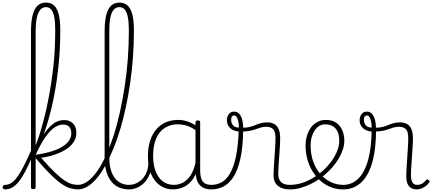

<svg xmlns="http://www.w3.org/2000/svg" viewBox="-95 -1444 3337 1481"><path d="M-56 17Q-66 17 -70.5 11.5Q-75 6 -75 -0.5Q-75 -7 -70 -12.5Q-65 -18 -56 -18Q-32 -18 -9 -32Q14 -46 37.5 -78Q61 -110 88 -162.5Q115 -215 149 -293Q154 -305 158.5 -298.5Q163 -292 164.5 -278.5Q166 -265 161 -254Q131 -181 104 -129Q77 -77 51.5 -45Q26 -13 -0.5 2Q-27 17 -56 17ZM161 15Q152 15 148 11.5Q144 8 144 0V-1199Q144 -1276 156.5 -1326Q169 -1376 194.5 -1400Q220 -1424 259 -1424Q299 -1424 323.5 -1400.5Q348 -1377 359 -1329Q370 -1281 370 -1211Q370 -1154 367.5 -1090.5Q365 -1027 358.5 -959Q352 -891 342 -821Q332 -751 317.5 -680Q303 -609 283.5 -538.5Q264 -468 239.5 -400Q215 -332 185 -268L166 -289Q190 -344 209.5 -405.5Q229 -467 245.5 -532Q262 -597 275.5 -664.5Q289 -732 299.5 -801Q310 -870 317.5 -939.5Q325 -1009 328 -1077Q331 -1145 331 -1211Q331 -1271 324 -1310Q317 -1349 301 -1369Q285 -1389 260 -1389Q233 -1389 215 -1368Q197 -1347 188.5 -1304.5Q180 -1262 180 -1196V0Q180 8 175.5 11.5Q171 15 161 15ZM508 17Q478 17 448 8.5Q418 0 381.5 -24.5Q345 -49 296 -97Q247 -145 180 -224H174V-249Q234 -257 285 -271Q336 -285 374.5 -306Q413 -327 434 -354.5Q455 -382 455 -416Q455 -448 439 -465.5Q423 -483 391 -483Q360 -483 326.5 -461.5Q293 -440 256.5 -388.5Q220 -337 179 -248L173 -286Q203 -346 236.5 -399Q270 -452 310 -485Q350 -518 401 -518Q442 -518 468 -492Q494 -466 494 -420Q494 -383 476.5 -354Q459 -325 430 -303Q401 -281 365 -265.5Q329 -250 292 -240.5Q255 -231 222 -227Q285 -155 329.5 -113Q374 -71 405.5 -50.5Q437 -30 461 -24Q485 -18 508 -18Q518 -18 523 -12.5Q528 -7 528 -0.5Q528 6 523 11.5Q518 17 508 17Z M505 17Q497 17 493 11.5Q489 6 489 -0.5Q489 -7 493 -12.5Q497 -18 505 -18Q543 -18 580.5 -45Q618 -72 653.5 -122Q689 -172 721 -241.5Q753 -311 780.5 -395.5Q808 -480 829.5 -577Q851 -674 867 -778Q883 -882 891 -990.5Q899 -1099 899 -1209Q899 -1218 905 -1223Q911 -1228 918.5 -1228Q926 -1228 932 -1223Q938 -1218 938 -1209Q938 -1108 931 -1007.5Q924 -907 910 -810Q896 -713 876.5 -621.5Q857 -530 832.5 -447.5Q808 -365 778.5 -294Q749 -223 717 -165.5Q685 -108 650.5 -67.5Q616 -27 579 -5Q542 17 505 17Z M899 17Q842 17 800 -10.5Q758 -38 735 -93Q712 -148 712 -230V-1205Q712 -1316 740 -1370Q768 -1424 827 -1424Q865 -1424 890 -1400.5Q915 -1377 926.5 -1329Q938 -1281 938 -1209Q938 -1200 932 -1195Q926 -1190 918.5 -1190Q911 -1190 905 -1195Q899 -1200 899 -1209Q899 -1270 891.5 -1310Q884 -1350 868 -1369.5Q852 -1389 827 -1389Q800 -1389 782.5 -1369.5Q765 -1350 756.5 -1309.5Q748 -1269 748 -1205V-230Q748 -160 767 -113Q786 -66 820 -42Q854 -18 899 -18Q908 -18 913 -12.5Q918 -7 918 -0.5Q918 6 913 11.5Q908 17 899 17Z M898 17Q889 17 884 11.5Q879 6 879 -0.5Q879 -7 884 -12.5Q889 -18 898 -18Q932 -18 960 -32Q988 -46 1008 -69.5Q1028 -93 1038.5 -123Q1049 -153 1049 -186Q1049 -196 1056 -199.5Q1063 -203 1069.5 -199.5Q1076 -196 1076 -186Q1076 -146 1063 -109.5Q1050 -73 1026.5 -44.5Q1003 -16 970 0.5Q937 17 898 17Z M1239 17Q1184 17 1140 -13Q1096 -43 1071 -100.5Q1046 -158 1046 -239Q1046 -288 1055.5 -330.5Q1065 -373 1084 -407.5Q1103 -442 1131 -467Q1159 -492 1196 -505.5Q1233 -519 1279 -519Q1316 -519 1349.5 -508Q1383 -497 1419 -474V-436Q1380 -464 1345.5 -474.5Q1311 -485 1276 -485Q1241 -485 1211.5 -474.5Q1182 -464 1158.5 -444Q1135 -424 1119 -394.5Q1103 -365 1094.5 -327Q1086 -289 1086 -243Q1086 -178 1104 -127Q1122 -76 1158 -47Q1194 -18 1247 -18Q1280 -18 1312.5 -33.5Q1345 -49 1371.5 -86Q1398 -123 1413 -188L1433 -154Q1413 -82 1379 -45Q1345 -8 1308 4.5Q1271 17 1239 17ZM1537 17Q1504 17 1480 7Q1456 -3 1441.5 -22Q1427 -41 1420 -68Q1413 -95 1413 -128V-500Q1413 -508 1417.5 -511.5Q1422 -515 1432 -515Q1441 -515 1445 -511.5Q1449 -508 1449 -500V-129Q1449 -74 1467.5 -46Q1486 -18 1537 -18Q1543 -18 1547 -12.5Q1551 -7 1551 -0.5Q1551 6 1548 11.5Q1545 17 1537 17Z M1537 17Q1528 17 1523 11.5Q1518 6 1518 -0.5Q1518 -7 1523 -12.5Q1528 -18 1537 -18Q1576 -18 1612.5 -37Q1649 -56 1678 -104Q1707 -152 1725 -237.5Q1743 -323 1747 -456Q1747 -459 1752 -460.5Q1757 -462 1764 -460.5Q1771 -459 1776 -455Q1781 -451 1781 -443Q1779 -304 1758 -214.5Q1737 -125 1702.5 -74.5Q1668 -24 1625 -3.5Q1582 17 1537 17Z M2140 17Q2114 17 2091.5 11Q2069 5 2051.5 -8.5Q2034 -22 2024.5 -42.5Q2015 -63 2015 -93Q2015 -122 2017.5 -157.5Q2020 -193 2022.5 -232Q2025 -271 2027.5 -309Q2030 -347 2030 -380Q2030 -429 2012 -447.5Q1994 -466 1960 -466Q1936 -466 1917 -460.5Q1898 -455 1878 -447.5Q1858 -440 1830 -434.5Q1802 -429 1760 -429Q1730 -429 1706 -439.5Q1682 -450 1668.5 -470Q1655 -490 1655 -519Q1655 -543 1669.5 -563Q1684 -583 1710 -583Q1738 -583 1753.5 -562.5Q1769 -542 1775 -513.5Q1781 -485 1781 -459Q1810 -459 1833 -465Q1856 -471 1876 -479.5Q1896 -488 1917.5 -494Q1939 -500 1965 -500Q1998 -500 2020.5 -487.5Q2043 -475 2054.5 -448Q2066 -421 2066 -379Q2066 -344 2063.5 -307Q2061 -270 2058.5 -233.5Q2056 -197 2053.5 -164.5Q2051 -132 2051 -105Q2051 -60 2073.5 -39Q2096 -18 2140 -18Q2149 -18 2153.5 -12.5Q2158 -7 2158 -0.5Q2158 6 2153.5 11.5Q2149 17 2140 17ZM1748 -460Q1748 -479 1744.5 -500.5Q1741 -522 1733 -537.5Q1725 -553 1711 -553Q1698 -553 1693 -544Q1688 -535 1688 -520Q1688 -495 1702.5 -477.5Q1717 -460 1748 -460Z M2142 17Q2133 17 2128 11.5Q2123 6 2123 -0.5Q2123 -7 2128 -12.5Q2133 -18 2142 -18Q2198 -18 2253.5 -39.5Q2309 -61 2356 -95Q2361 -98 2366 -96Q2371 -94 2375 -89Q2379 -84 2380 -78Q2381 -72 2376 -69Q2341 -44 2301.5 -24.5Q2262 -5 2221.5 6Q2181 17 2142 17Z M2359 -98Q2382 -115 2403 -134Q2424 -153 2442 -175Q2467 -204 2484.5 -235Q2502 -266 2512 -297Q2522 -328 2522 -358Q2522 -420 2493.5 -452.5Q2465 -485 2413 -485Q2404 -485 2399.5 -490Q2395 -495 2396 -502Q2397 -509 2402.5 -514Q2408 -519 2417 -519Q2468 -519 2499.5 -496.5Q2531 -474 2546 -437.5Q2561 -401 2561 -359Q2561 -325 2549.5 -290Q2538 -255 2517.5 -220.5Q2497 -186 2469 -154Q2450 -132 2427 -111Q2404 -90 2379 -71Z M2551 17Q2502 17 2458 0Q2414 -17 2378.5 -48Q2343 -79 2316.5 -121.5Q2290 -164 2276 -214.5Q2262 -265 2262 -321Q2262 -355 2269.5 -385.5Q2277 -416 2290.5 -440.5Q2304 -465 2323.5 -482.5Q2343 -500 2366.5 -509.5Q2390 -519 2417 -519Q2426 -519 2430.5 -514Q2435 -509 2434 -502Q2433 -495 2427.5 -490Q2422 -485 2413 -485Q2389 -485 2368.5 -473Q2348 -461 2333 -439Q2318 -417 2309.5 -387.5Q2301 -358 2301 -323Q2301 -253 2321.5 -196.5Q2342 -140 2377.5 -100Q2413 -60 2458 -39Q2503 -18 2551 -18Q2621 -18 2670.5 -68Q2720 -118 2746 -215.5Q2772 -313 2772 -455Q2772 -464 2777 -468.5Q2782 -473 2789 -472.5Q2796 -472 2801 -467Q2806 -462 2806 -453Q2806 -294 2776 -190Q2746 -86 2689 -34.5Q2632 17 2551 17Z M3117 17Q3099 17 3085 11Q3071 5 3060.5 -7Q3050 -19 3044.5 -37Q3039 -55 3039 -80Q3039 -114 3041.5 -152.5Q3044 -191 3046.5 -230.5Q3049 -270 3051.5 -308.5Q3054 -347 3054 -380Q3054 -429 3036 -447.5Q3018 -466 2984 -466Q2960 -466 2941 -460.5Q2922 -455 2902 -447.5Q2882 -440 2854 -434.5Q2826 -429 2784 -429Q2754 -429 2730 -439.5Q2706 -450 2692.5 -470Q2679 -490 2679 -519Q2679 -543 2693.5 -563Q2708 -583 2734 -583Q2762 -583 2777.5 -562.5Q2793 -542 2799 -513.5Q2805 -485 2805 -459Q2834 -459 2857 -465Q2880 -471 2900 -479.5Q2920 -488 2941.5 -494Q2963 -500 2989 -500Q3022 -500 3044.5 -487.5Q3067 -475 3078.5 -448Q3090 -421 3090 -379Q3090 -344 3087.5 -307Q3085 -270 3082.5 -232.5Q3080 -195 3077.5 -159.5Q3075 -124 3075 -93Q3075 -57 3086 -37.5Q3097 -18 3123 -18Q3134 -18 3145 -21Q3156 -24 3167.5 -32Q3179 -40 3190 -53Q3195 -59 3200.5 -60Q3206 -61 3212 -55Q3217 -51 3218 -46Q3219 -41 3215 -35Q3204 -20 3188 -8Q3172 4 3154 10.5Q3136 17 3117 17ZM2772 -460Q2772 -479 2768.5 -500.5Q2765 -522 2757 -537.5Q2749 -553 2735 -553Q2722 -553 2717 -544Q2712 -535 2712 -520Q2712 -495 2726.5 -477.5Q2741 -460 2772 -460Z"/></svg>

Font: Playwrite BE WAL Thin
Style: Regular
Weight: 250
Version: Version 1.002